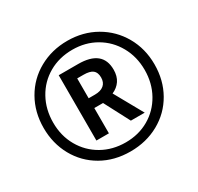

<svg xmlns="http://www.w3.org/2000/svg" viewBox="-155 -910 1140 1105"><g transform="rotate(-30 415.0 -357.0)"><path d="M47 -357Q47 -462 95 -546Q143 -630 227.5 -677Q312 -724 415 -724Q519 -724 603 -676Q687 -628 735 -544Q783 -460 783 -356Q783 -251 735.5 -167.5Q688 -84 603.5 -37Q519 10 414 10Q307 10 223.5 -38Q140 -86 93.5 -170Q47 -254 47 -357ZM718 -357Q718 -444 678.5 -514.5Q639 -585 570 -625Q501 -665 415 -665Q327 -665 257.5 -625Q188 -585 149 -514.5Q110 -444 110 -356Q110 -268 150 -198Q190 -128 259.5 -88.5Q329 -49 416 -49Q502 -49 570.5 -88.5Q639 -128 678.5 -198.5Q718 -269 718 -357ZM274 -577H403Q564 -577 564 -447Q564 -404 544.5 -375Q525 -346 490 -331L595 -143H503L415 -311H357V-143H274ZM399 -376Q437 -376 458 -393.5Q479 -411 479 -444Q479 -478 460 -493Q441 -508 399 -508H357V-376Z"/></g></svg>

Font: Noto Sans UI NarrowMedium
Style: Italic
Weight: 500
Width: 4
Italic angle: -12°
Designer: Monotype Design Team
Foundry: Monotype Imaging Inc.
Version: Version 1.001